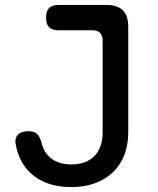

<svg xmlns="http://www.w3.org/2000/svg" viewBox="-20 -750 640 780"><path d="M45 -158Q38 -187 52 -202Q66 -217 96 -217Q118 -217 130 -206.5Q142 -196 149 -169Q159 -128 190 -105Q221 -82 270 -82Q330 -82 363.5 -116Q397 -150 397 -212V-584Q397 -606 386.5 -616.5Q376 -627 355 -627H218Q192 -627 179.5 -639.5Q167 -652 167 -678Q167 -705 179.5 -717.5Q192 -730 218 -730H412Q457 -730 479 -708Q501 -686 501 -641V-212Q501 -161 485 -120Q469 -79 438.5 -50Q408 -21 365.5 -5.5Q323 10 270 10Q178 10 119.5 -34Q61 -78 45 -158Z"/></svg>

Font: Maple Mono Normal NL Medium
Style: Regular
Weight: 500
Monospace: yes
Designer: subframe7536
Version: Version 7.000